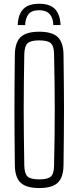

<svg xmlns="http://www.w3.org/2000/svg" viewBox="-20 -970 407 996"><path d="M183.5 -950.5Q239.5 -950.5 265.8 -922.5Q292 -894.5 294 -840H256.5Q256 -876.5 237.8 -896.8Q219.5 -917 183.5 -917Q143.5 -917 127.5 -895.8Q111.5 -874.5 110.5 -840H72Q74 -895 100.5 -922.8Q127 -950.5 183.5 -950.5ZM183.5 5.5Q117 5.5 87.5 -21.8Q58 -49 57 -112Q56 -196 55.5 -266.5Q55 -337 55 -403Q55 -469 55.5 -538Q56 -607 57 -687Q58 -750.5 87.5 -778Q117 -805.5 183.5 -805.5Q250 -805.5 279.2 -778Q308.5 -750.5 309.5 -687Q310.5 -607 311.2 -538Q312 -469 312 -403Q312 -337 311.2 -266.5Q310.5 -196 309.5 -112Q308.5 -49 279.2 -21.8Q250 5.5 183.5 5.5ZM183.5 -39.5Q227.5 -39.5 243.8 -54.2Q260 -69 260.5 -111.5Q262.5 -198 263.2 -267Q264 -336 264 -399.2Q264 -462.5 263.2 -531.8Q262.5 -601 260.5 -688Q260 -730.5 243.8 -745.5Q227.5 -760.5 183.5 -760.5Q139 -760.5 123 -745.5Q107 -730.5 106 -688Q104.5 -603 103.8 -535.2Q103 -467.5 103 -404Q103 -340.5 103.8 -270.5Q104.5 -200.5 106 -111.5Q107 -69 123 -54.2Q139 -39.5 183.5 -39.5Z"/></svg>

Font: Big Shoulders Text ExtraLight
Style: Regular
Weight: 250
Version: Version 2.002